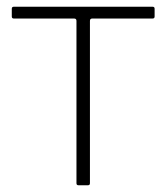

<svg xmlns="http://www.w3.org/2000/svg" viewBox="-20 -550 494 570"><path d="M433 -495H254Q247 -495 247 -488V-6Q247 0 241 0H213Q207 0 207 -6V-488Q207 -495 200 -495H21Q15 -495 15 -501V-524Q15 -530 21 -530H433Q439 -530 439 -524V-501Q439 -495 433 -495Z"/></svg>

Font: Libre Franklin Thin
Style: Regular
Weight: 100
Designer: Pablo Impallari, Rodrigo Fuenzalida, Nhung Nguyen
Foundry: Impallari Type
Version: Version 3.000